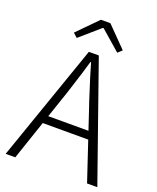

<svg xmlns="http://www.w3.org/2000/svg" viewBox="-167 -1028 922 1126"><g transform="rotate(20 294.0 -465.0)"><path d="M262 -729H324L580 0H516L374 -425Q369 -441 364 -454Q313 -611 295 -676H291Q273 -611 222 -454Q217 -441 212 -425L68 0H8ZM127 -293H457V-244H127ZM141 -805 264 -930H323L446 -805L420 -781L296 -889H291L167 -781Z"/></g></svg>

Font: Merged Yaku Han JP Light
Style: Regular
Weight: 300
Designer: Ryoko NISHIZUKA 西塚涼子 (kana, bopomofo & ideographs); Paul D. Hunt (Latin, Greek & Cyrillic); Sandoll Communications 산돌커뮤니
Foundry: Adobe
Version: Version 2.004